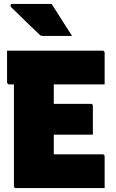

<svg xmlns="http://www.w3.org/2000/svg" viewBox="-20 -958 590 978"><path d="M16 -700H502Q506 -700 508 -698.5Q510 -697 511.5 -695Q513 -693 513 -689Q513 -648 513 -609Q513 -570 513 -528H27Q24 -528 21.5 -529.5Q19 -531 17.5 -533.5Q16 -536 16 -539Q16 -581 16 -620Q16 -659 16 -700ZM158 -429H442Q446 -429 448.5 -427.5Q451 -426 452 -423.5Q453 -421 453 -418Q453 -392 453 -368Q453 -344 453 -320.5Q453 -297 453 -272H158ZM62 0Q59 0 57 -0.5Q55 -1 53.5 -2.5Q52 -4 51.5 -6Q51 -8 51 -11Q51 -60 51 -119Q51 -178 51 -242.5Q51 -307 51 -374.5Q51 -442 51 -509Q51 -576 51 -639H260L254 -623Q254 -587 254 -549.5Q254 -512 254 -474Q254 -437 254 -399Q254 -361 254 -323Q254 -285 254 -247Q254 -209 254 -172H502Q507 -172 510 -169Q513 -166 513 -161Q513 -120 513 -80.5Q513 -41 513 0ZM243 -938Q261 -910 278 -883Q295 -856 312 -829.5Q329 -803 347 -775Q325 -775 301.5 -775Q278 -775 253.5 -775Q229 -775 201 -775Q193 -775 188.5 -776.5Q184 -778 181 -782Q157 -805 138.5 -822.5Q120 -840 104.5 -855.5Q89 -871 72.5 -887Q56 -903 36 -922Q32 -927 34 -932.5Q36 -938 42 -938Q78 -938 109 -938Q140 -938 172 -938Q204 -938 243 -938Z"/></svg>

Font: Recursive Black
Style: Regular
Weight: 900
Version: Version 1.085